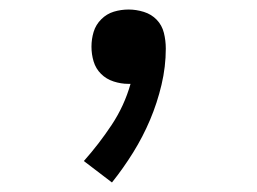

<svg xmlns="http://www.w3.org/2000/svg" viewBox="-20 -168 540 403"><path d="M215 215 156 170Q188 134 214.5 94Q241 54 254 8H249Q234 8 218.5 3Q203 -2 192 -13Q181 -24 176.5 -39Q172 -54 172 -70Q172 -86 176.5 -101Q181 -116 192.5 -127.5Q204 -139 219 -143.5Q234 -148 250 -148Q266 -148 282 -143Q298 -138 309 -126.5Q320 -115 324 -99Q328 -83 328 -66Q328 -28 319 10Q310 48 295 83.5Q280 119 259.5 152Q239 185 215 215Z"/></svg>

Font: Iosevka Term
Style: Regular
Weight: 400
Monospace: yes
Designer: Belleve Invis
Foundry: Belleve Invis
Version: Version 30.0.1